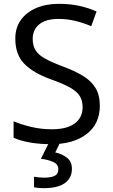

<svg xmlns="http://www.w3.org/2000/svg" viewBox="-20 -744 589 1004"><path d="M502 -191Q502 -96 433 -43Q364 10 247 10Q187 10 136 1Q85 -8 51 -24V-110Q87 -94 140.5 -81Q194 -68 251 -68Q331 -68 371.5 -99Q412 -130 412 -183Q412 -218 397 -242Q382 -266 345.5 -286.5Q309 -307 244 -330Q153 -363 106.5 -411Q60 -459 60 -542Q60 -599 89 -639.5Q118 -680 169.5 -702Q221 -724 288 -724Q347 -724 396 -713Q445 -702 485 -684L457 -607Q420 -623 376.5 -634Q333 -645 286 -645Q219 -645 185 -616.5Q151 -588 151 -541Q151 -505 166 -481Q181 -457 215 -438Q249 -419 307 -397Q370 -374 413.5 -347.5Q457 -321 479.5 -284Q502 -247 502 -191ZM356 139Q356 187 319 213.5Q282 240 208 240Q176 240 158 235V180Q167 182 182 183.5Q197 185 211 185Q247 185 266 175.5Q285 166 285 141Q285 115 258.5 103Q232 91 194 86L237 0H295L269 53Q305 61 330.5 81Q356 101 356 139Z"/></svg>

Font: Noto Sans Hebrew Droid
Style: Regular
Weight: 400
Designer: Monotype Design Team
Foundry: Monotype Imaging Inc.
Version: Version 1.100